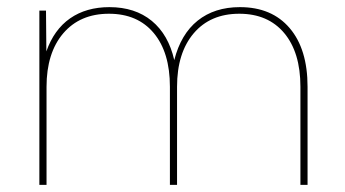

<svg xmlns="http://www.w3.org/2000/svg" viewBox="-20 -518 967 538"><path d="M841.8 0H821.8V-274.9Q821.8 -371.1 776.4 -425.3Q731 -479.5 650.4 -479.5Q569.3 -479.5 522.7 -424.6Q476.1 -369.6 476.1 -274.9V0H456.1V-274.9Q456.1 -371.1 410.9 -425.3Q365.7 -479.5 285.2 -479.5Q204.1 -479.5 157.2 -424.6Q110.4 -369.6 110.4 -274.9V0H90.3V-488.3H108.9L109.9 -374Q131.3 -435.1 176.5 -466.6Q221.7 -498 286.6 -498Q358.4 -498 405.3 -459.5Q452.1 -420.9 468.3 -349.6Q486.8 -422.4 533.9 -460.2Q581.1 -498 652.3 -498Q741.7 -498 791.7 -439.2Q841.8 -380.4 841.8 -274.9Z"/></svg>

Font: Kumbh Sans Thin
Style: Regular
Weight: 250
Version: Version 1.004